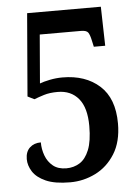

<svg xmlns="http://www.w3.org/2000/svg" viewBox="-52 -755 589 807"><g transform="rotate(-5 242.0 -352.0)"><path d="M212 10Q147 10 109 -7Q71 -24 54.5 -50Q38 -76 38 -103Q38 -134 56 -151Q74 -168 103 -168Q103 -139 113 -112Q123 -85 144.5 -67.5Q166 -50 201 -50Q232 -50 257 -65.5Q282 -81 297 -118Q312 -155 312 -219Q312 -296 280 -334.5Q248 -373 192 -373Q158 -373 134 -365.5Q110 -358 92 -351L64 -365L93 -714H404L408 -549H360L354 -576Q349 -600 342 -610Q335 -620 312 -620H138L121 -415Q136 -421 163 -426.5Q190 -432 217 -432Q314 -432 373.5 -378.5Q433 -325 433 -219Q433 -142 401 -91Q369 -40 318.5 -15Q268 10 212 10Z"/></g></svg>

Font: Noto Serif Hebrew Condensed SemiBold
Style: Regular
Weight: 600
Width: 3
Designer: Monotype Design Team
Foundry: Monotype Imaging Inc.
Version: Version 2.004; ttfautohint (v1.8.4.7-5d5b)